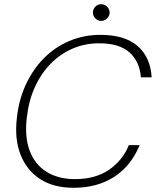

<svg xmlns="http://www.w3.org/2000/svg" viewBox="-20 -877 738 909"><path d="M328 12Q233 12 169.5 -29.5Q106 -71 77 -145.5Q48 -220 60 -319Q69 -405 102.5 -477Q136 -549 188 -601.5Q240 -654 308.5 -683Q377 -712 455 -712Q570 -712 631 -659.5Q692 -607 698 -511H647Q642 -584 594 -628Q546 -672 449 -672Q382 -672 324 -647Q266 -622 220.5 -576Q175 -530 145.5 -465.5Q116 -401 107 -321Q96 -229 120.5 -163.5Q145 -98 200.5 -63.5Q256 -29 335 -29Q432 -29 496.5 -73.5Q561 -118 590 -190H641Q615 -126 571 -81Q527 -36 466 -12Q405 12 328 12ZM459 -778Q444 -778 432 -789.5Q420 -801 420 -817Q420 -834 431.5 -845.5Q443 -857 459 -857Q476 -857 487.5 -845Q499 -833 499 -817Q499 -802 487 -790Q475 -778 459 -778Z"/></svg>

Font: DM Sans 28pt ExtraLight
Style: Italic
Weight: 250
Italic angle: -10°
Version: Version 4.004;gftools[0.9.30]